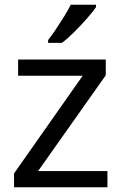

<svg xmlns="http://www.w3.org/2000/svg" viewBox="-20 -786 510 806"><path d="M431 0H39V-58L327 -468H56V-536H424V-470L140 -68H431ZM383 -756Q371 -738 346 -709.5Q321 -681 292.5 -652.5Q264 -624 240 -606H182V-618Q197 -637 214.5 -663Q232 -689 249 -716.5Q266 -744 277 -766H383Z"/></svg>

Font: Noto Sans Old North Arabian
Style: Regular
Weight: 400
Designer: Monotype Design Team
Foundry: Monotype Imaging Inc.
Version: Version 2.001; ttfautohint (v1.8.4.7-5d5b)